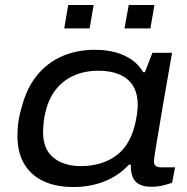

<svg xmlns="http://www.w3.org/2000/svg" viewBox="-20 -739 750 771"><path d="M275 12Q204 12 153.5 -12Q103 -36 76.5 -82Q50 -128 50 -194Q50 -226 54.5 -255Q59 -284 68 -312Q88 -387 129 -437Q170 -487 229 -513Q288 -539 361 -539Q407 -539 443.5 -529Q480 -519 508.5 -499.5Q537 -480 555 -449H562L592 -527H671L650 -407Q641 -358 633.5 -312.5Q626 -267 619.5 -228.5Q613 -190 608 -160.5Q603 -131 600.5 -113Q598 -95 598 -92Q598 -79 605 -73Q612 -67 628 -67H683L671 -5Q660 -1 637 5Q614 11 587 11Q555 11 535.5 -1Q516 -13 510 -37Q507 -46 506 -56Q505 -66 506 -77L498 -78Q456 -33 399 -10.5Q342 12 275 12ZM305 -72Q347 -72 383.5 -83Q420 -94 449 -116Q478 -138 497.5 -173.5Q517 -209 526 -257Q529 -272 530.5 -283Q532 -294 532.5 -302.5Q533 -311 533 -318Q533 -365 513.5 -395.5Q494 -426 458.5 -440.5Q423 -455 375 -455Q321 -455 276.5 -435.5Q232 -416 201.5 -376Q171 -336 159 -272Q156 -255 155 -243Q154 -231 153.5 -223Q153 -215 153 -207Q153 -140 194.5 -106Q236 -72 305 -72ZM238 -625 254 -719H356L340 -625ZM480 -625 497 -719H600L584 -625Z"/></svg>

Font: Archivo Expanded
Style: Italic
Weight: 400
Width: 7
Italic angle: -10°
Designer: Hector Gatti
Foundry: Omnibus-Type
Version: Version 2.001